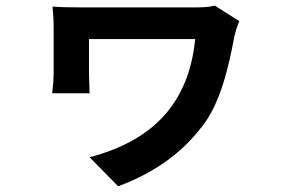

<svg xmlns="http://www.w3.org/2000/svg" viewBox="-20 -555 996 673"><path d="M733 -535.2C708.1 -529.1 683.9 -529.1 658 -529.1H263.1C227.3 -529.1 188.9 -529.8 164.1 -532C166.2 -511 168 -485.1 168 -464.1V-297.9C168 -278.1 165.8 -252.8 163 -228H294C293 -253.9 291.9 -288 291.9 -297.9V-418H664.1C642 -191.1 513.1 -61.1 294 -3.9L394.2 98C522 50.1 616.8 -18.1 687.9 -111.2C752.8 -192.1 782 -323.2 801.1 -425.1C803.3 -437.1 812.9 -469.8 818.9 -480.8Z"/></svg>

Font: Karasuma Gothic
Style: Bold
Weight: 700
Designer: Rasmus Andersson / Ryoko Nishizuka
Foundry: Genbu
Version: Version 1.00